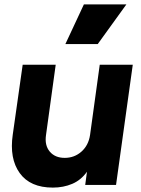

<svg xmlns="http://www.w3.org/2000/svg" viewBox="-20 -840 640 872"><path d="M220 12Q117 12 69.5 -54Q22 -120 38 -229L83 -546H233L189 -227Q182 -180 206 -151.5Q230 -123 274 -123Q318 -123 350 -151.5Q382 -180 389 -227L433 -546H583L507 0H367L375 -60Q348 -22 308 -5Q268 12 220 12ZM277 -640 361 -820H554L424 -640Z"/></svg>

Font: Plus Jakarta Sans ExtraBold
Style: Italic
Weight: 800
Italic angle: -8°
Designer: Gumpita Rahayu
Foundry: Tokotype
Version: Version 2.071; ttfautohint (v1.8.4.7-5d5b);gftools[0.9.29]